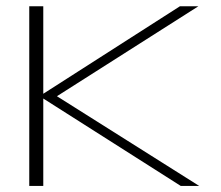

<svg xmlns="http://www.w3.org/2000/svg" viewBox="-20 -610 724 630"><path d="M76 0H122V-589.5H76ZM109 -294 162.5 -291.5 631 -589.5H570.5ZM573 0H633.5L162.5 -297L109 -295Z"/></svg>

Font: Anybody Expanded ExtraLight
Style: Regular
Weight: 250
Width: 7
Version: Version 1.113;gftools[0.9.25]